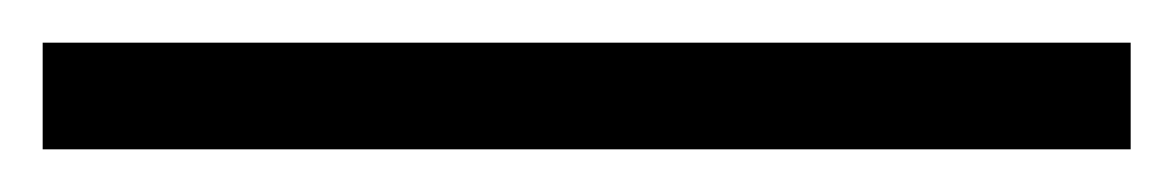

<svg xmlns="http://www.w3.org/2000/svg" viewBox="-25 55 550 90"><path d="M-5 125H505V75H-5Z"/></svg>

Font: Fog Sans
Style: Bold
Weight: 700
Foundry: Intel Corporation
Version: Version 1.00